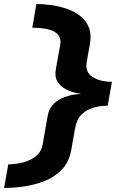

<svg xmlns="http://www.w3.org/2000/svg" viewBox="-44 -736 594 952"><path d="M-23.5 196 -3 79Q16.5 79 43 75Q69.5 71 96.2 60.5Q123 50 142.5 30.8Q162 11.5 167.5 -19.5L192 -159.5Q199 -199 222.8 -221.5Q246.5 -244 275.2 -254.2Q304 -264.5 327.8 -267.5Q351.5 -270.5 358.5 -271Q351 -271.5 328.8 -276.2Q306.5 -281 281.8 -293.8Q257 -306.5 241.5 -330.5Q226 -354.5 233 -393.5L254.5 -512.5Q259.5 -543.5 246.2 -560.8Q233 -578 209.5 -586Q186 -594 160.5 -596.2Q135 -598.5 116 -598.5L136.5 -716Q170 -716 209.2 -710.8Q248.5 -705.5 286.2 -692.8Q324 -680 353.2 -657.5Q382.5 -635 396.5 -600Q410.5 -565 401.5 -516L386 -428Q377 -379 414.2 -354.8Q451.5 -330.5 511 -330.5L490 -212Q454 -212 419.8 -202.2Q385.5 -192.5 360.8 -168.5Q336 -144.5 328.5 -100.5L309 8.5Q298.5 68 262.2 105.2Q226 142.5 176 162Q126 181.5 73 188.8Q20 196 -23.5 196Z"/></svg>

Font: Anybody UltraExpanded SemiBold
Style: Italic
Weight: 600
Width: 9
Italic angle: -10°
Designer: Tyler Finck
Foundry: Etcetera Type Company
Version: Version 1.010; ttfautohint (v1.8.3) -l 8 -r 50 -G 200 -x 14 